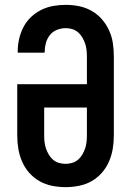

<svg xmlns="http://www.w3.org/2000/svg" viewBox="-20 -763 540 791"><path d="M250 8Q222 8 194.5 2.5Q167 -3 143 -16.5Q119 -30 100.5 -51Q82 -72 71 -97.5Q60 -123 55.5 -150Q51 -177 51 -205V-416H338V-530Q338 -544 336.5 -557.5Q335 -571 330.5 -584Q326 -597 319 -609Q312 -621 301.5 -630Q291 -639 278 -643Q265 -647 251 -647Q232 -647 214.5 -640Q197 -633 185.5 -618.5Q174 -604 169 -585.5Q164 -567 164 -549V-546H53V-552Q53 -578 59 -603.5Q65 -629 77 -652Q89 -675 108 -693Q127 -711 150.5 -722.5Q174 -734 199.5 -738.5Q225 -743 251 -743Q279 -743 306 -737.5Q333 -732 357 -718.5Q381 -705 399.5 -684Q418 -663 429.5 -637.5Q441 -612 445 -585Q449 -558 449 -530V-205Q449 -177 444.5 -150Q440 -123 429 -97.5Q418 -72 399.5 -51Q381 -30 357 -16.5Q333 -3 305.5 2.5Q278 8 250 8ZM250 -88Q264 -88 277.5 -92Q291 -96 301.5 -105Q312 -114 319 -126Q326 -138 330.5 -151Q335 -164 336.5 -177.5Q338 -191 338 -205V-320H162V-205Q162 -191 163.5 -177.5Q165 -164 169.5 -151Q174 -138 181 -126Q188 -114 198.5 -105Q209 -96 222.5 -92Q236 -88 250 -88Z"/></svg>

Font: Moesevka
Style: Bold
Weight: 700
Monospace: yes
Designer: Belleve Invis
Foundry: Belleve Invis
Version: Version 32.5.0; ttfautohint (v1.8.4)